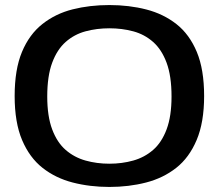

<svg xmlns="http://www.w3.org/2000/svg" viewBox="-20 -730 866 760"><path d="M38 -350Q38 -455 67 -524.5Q96 -594 148 -635Q200 -676 267.5 -693Q335 -710 413 -710Q491 -710 559 -692.5Q627 -675 678.5 -634.5Q730 -594 759 -524.5Q788 -455 788 -350Q788 -246 758.5 -176Q729 -106 677.5 -65.5Q626 -25 558 -7.5Q490 10 413 10Q336 10 268 -7.5Q200 -25 148.5 -65.5Q97 -106 67.5 -175.5Q38 -245 38 -350ZM167 -348Q167 -270 186.5 -218Q206 -166 240 -136.5Q274 -107 318.5 -94.5Q363 -82 413 -82Q463 -82 507.5 -94.5Q552 -107 586 -136.5Q620 -166 639.5 -218Q659 -270 659 -348Q659 -429 639.5 -481.5Q620 -534 586 -564Q552 -594 507.5 -606Q463 -618 413 -618Q363 -618 318.5 -606Q274 -594 240 -564Q206 -534 186.5 -481.5Q167 -429 167 -348Z"/></svg>

Font: Georama Extended Medium
Style: Regular
Weight: 500
Width: 7
Designer: Jean-Baptiste Levee
Foundry: Production Type
Version: Version 1.000